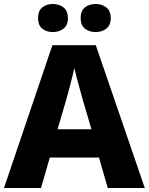

<svg xmlns="http://www.w3.org/2000/svg" viewBox="-20 -944 747 964"><path d="M521 0 477 -153H230L186 0H0L243 -717H461L707 0ZM397 -438Q392 -456 383.5 -486.5Q375 -517 366.5 -549Q358 -581 353 -603Q349 -581 340.5 -548.5Q332 -516 324 -485.5Q316 -455 311 -438L269 -295H439ZM171 -853Q171 -890 192.5 -907Q214 -924 245 -924Q276 -924 298.5 -907Q321 -890 321 -853Q321 -817 298.5 -800Q276 -783 245 -783Q214 -783 192.5 -800Q171 -817 171 -853ZM385 -853Q385 -890 406.5 -907Q428 -924 461 -924Q491 -924 513.5 -907Q536 -890 536 -853Q536 -817 513.5 -800Q491 -783 461 -783Q428 -783 406.5 -800Q385 -817 385 -853Z"/></svg>

Font: Noto Sans Gujarati ExtraBold
Style: Regular
Weight: 800
Designer: Jelle Bosma - Monotype Design Team, Universal Thirst
Foundry: Monotype Imaging Inc.
Version: Version 2.106; ttfautohint (v1.8.4.7-5d5b)